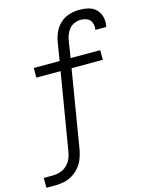

<svg xmlns="http://www.w3.org/2000/svg" viewBox="-144 -843 868 1133"><g transform="rotate(-15 290.0 -277.0)"><path d="M-5 205H49Q76 205 103 199.5Q130 194 155 179Q180 164 198.5 141.5Q217 119 227 93Q237 67 242 40L321 -438H512V-497H331L347 -599Q350 -618 357 -636Q364 -654 377 -669.5Q390 -685 409 -692.5Q428 -700 446 -700Q467 -700 485.5 -692Q504 -684 511.5 -664.5Q519 -645 516 -625L515 -620H581Q582 -624 583 -628Q588 -656 581 -682.5Q574 -709 555 -727.5Q536 -746 510 -752.5Q484 -759 456 -759Q426 -759 395 -750.5Q364 -742 339 -720Q314 -698 300.5 -668.5Q287 -639 282 -609L264 -497H106V-438H254L176 30Q173 53 163.5 75Q154 97 136 114Q118 131 95 138Q72 145 49 145H-5Z"/></g></svg>

Font: Iosevka Sparkle Light Oblique
Style: Regular
Weight: 300
Italic angle: -9°
Designer: Belleve Invis
Foundry: Belleve Invis
Version: Version 4.5.0; ttfautohint (v1.8.3)